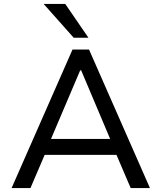

<svg xmlns="http://www.w3.org/2000/svg" viewBox="-20 -957 822 977"><path d="M39 0 349 -705H433L743 0H645L559 -201L606 -169H176L221 -201L135 0ZM388 -599 231 -230 206 -250H576L549 -230L393 -599ZM355 -765 202 -937H312L430 -765Z"/></svg>

Font: Nunito Sans 6pt
Style: Regular
Weight: 400
Version: Version 3.101;gftools[0.9.27]